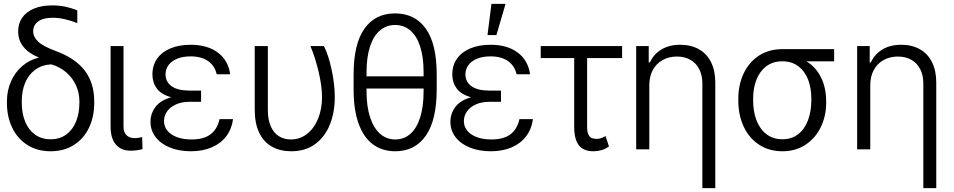

<svg xmlns="http://www.w3.org/2000/svg" viewBox="-20 -767 4899 986"><path d="M248 -739.3Q283.7 -739.3 314.5 -732.9Q345.2 -726.6 377 -713.9V-648.4Q349.1 -659.7 315.7 -667.7Q282.2 -675.8 250 -675.8Q202.1 -675.8 176.3 -657Q150.4 -638.2 150.4 -605.5Q150.4 -578.1 175.5 -553.7Q200.7 -529.3 266.6 -504.9Q368.2 -467.3 416 -403.6Q463.9 -339.8 463.9 -246.1V-238.3Q463.9 -167 436.8 -110.6Q409.7 -54.2 358.9 -22.2Q308.1 9.8 240.2 9.8Q171.9 9.8 121.1 -22.2Q70.3 -54.2 43 -110.6Q15.6 -167 15.6 -238.3V-246.1Q15.6 -302.2 36.6 -349.4Q57.6 -396.5 94.5 -428Q131.3 -459.5 177.7 -470.7V-472.7Q127 -493.2 100.1 -526.9Q73.2 -560.5 73.2 -605.5Q73.2 -646.5 94.2 -676.5Q115.2 -706.5 154.5 -722.9Q193.8 -739.3 248 -739.3ZM240.2 -51.8Q287.1 -51.8 320.3 -76.2Q353.5 -100.6 370.6 -143.1Q387.7 -185.5 387.7 -239.3V-247.1Q387.7 -289.6 370.6 -327.9Q353.5 -366.2 320.8 -394.8Q288.1 -423.3 243.2 -436.5Q193.8 -433.6 159.9 -408.2Q126 -382.8 108.9 -341.1Q91.8 -299.3 91.8 -247.1V-239.3Q91.8 -185.5 108.9 -143.1Q126 -100.6 159.4 -76.2Q192.9 -51.8 240.2 -51.8Z M614.3 -530.3V-118.2Q614.3 -86.4 630.4 -72Q646.5 -57.6 670.9 -57.6Q682.1 -57.6 693.8 -59.6Q705.6 -61.5 710 -63.5L711.9 -1Q683.1 6.8 649.4 6.8Q603 6.8 575.4 -24.2Q547.9 -55.2 547.9 -118.2V-530.3Z M859.4 -267.6Q807.6 -281.7 785.2 -312.7Q762.7 -343.8 762.7 -384.8Q762.7 -431.6 787.1 -466.1Q811.5 -500.5 856 -518.8Q900.4 -537.1 959 -537.1Q1044.9 -537.1 1098.4 -497.3Q1151.9 -457.5 1162.1 -385.7H1092.8Q1083 -429.2 1048.6 -453.4Q1014.2 -477.5 959 -477.5Q920.4 -477.5 891.4 -466.1Q862.3 -454.6 846.4 -433.8Q830.6 -413.1 830.1 -385.7Q830.1 -346.2 861.6 -324Q893.1 -301.8 952.1 -301.8H1012.7V-244.1H952.1Q914.1 -244.1 884.5 -231.2Q855 -218.3 838.6 -195.8Q822.3 -173.3 822.3 -144.5Q822.3 -116.7 839.8 -95.5Q857.4 -74.2 889.4 -62.5Q921.4 -50.8 963.9 -50.8Q1025.9 -50.8 1061 -77.1Q1096.2 -103.5 1107.4 -155.3H1176.8Q1170.4 -105.5 1142.6 -68.1Q1114.7 -30.8 1068.1 -10.5Q1021.5 9.8 960.9 9.8Q899.9 9.8 852.8 -9.3Q805.7 -28.3 779.3 -62.7Q752.9 -97.2 752.9 -141.6Q752.9 -184.1 778.6 -218Q804.2 -252 859.4 -267.6Z M1355.5 -530.3V-203.1Q1355.5 -150.9 1371.1 -116.9Q1386.7 -83 1413.3 -66.9Q1439.9 -50.8 1473.6 -50.8Q1520.5 -50.8 1556.9 -79.3Q1593.3 -107.9 1613.5 -157.7Q1633.8 -207.5 1633.8 -268.6Q1633.3 -326.7 1616.2 -398.7Q1599.1 -470.7 1574.2 -530.3H1643.6Q1666.5 -485.4 1682.9 -409.9Q1699.2 -334.5 1699.2 -267.6Q1699.2 -190.9 1674.3 -127.9Q1649.4 -64.9 1599.1 -27.6Q1548.8 9.8 1475.6 9.8Q1418.9 9.8 1376.7 -13.7Q1334.5 -37.1 1311.3 -85.2Q1288.1 -133.3 1288.1 -204.1V-530.3Z M2009.8 9.8Q1943.4 9.8 1895.5 -25.4Q1847.7 -60.5 1821.8 -131.6Q1795.9 -202.6 1795.9 -308.6V-383.8Q1795.9 -541.5 1851.6 -619.9Q1907.2 -698.2 2008.8 -698.2Q2110.8 -698.2 2166.7 -619.9Q2222.7 -541.5 2222.7 -383.8V-308.6Q2222.7 -149.9 2166.7 -70.1Q2110.8 9.8 2009.8 9.8ZM2008.8 -638.7Q1964.4 -638.7 1931.2 -610.6Q1897.9 -582.5 1880.1 -527.8Q1862.3 -473.1 1862.3 -395.5V-375H2155.3V-395.5Q2155.3 -473.6 2137.7 -528.1Q2120.1 -582.5 2087.2 -610.6Q2054.2 -638.7 2008.8 -638.7ZM2009.8 -50.8Q2054.7 -50.8 2087.4 -79.6Q2120.1 -108.4 2137.7 -163.8Q2155.3 -219.2 2155.3 -297.9V-312.5H1862.3V-297.9Q1862.3 -220.2 1880.6 -164.6Q1898.9 -108.9 1932.1 -79.8Q1965.3 -50.8 2009.8 -50.8Z M2399.4 -267.6Q2347.7 -281.7 2325.2 -312.7Q2302.7 -343.8 2302.7 -384.8Q2302.7 -431.6 2327.1 -466.1Q2351.6 -500.5 2396 -518.8Q2440.4 -537.1 2499 -537.1Q2585 -537.1 2638.4 -497.3Q2691.9 -457.5 2702.1 -385.7H2632.8Q2623 -429.2 2588.6 -453.4Q2554.2 -477.5 2499 -477.5Q2460.4 -477.5 2431.4 -466.1Q2402.3 -454.6 2386.5 -433.8Q2370.6 -413.1 2370.1 -385.7Q2370.1 -346.2 2401.6 -324Q2433.1 -301.8 2492.2 -301.8H2552.7V-244.1H2492.2Q2454.1 -244.1 2424.6 -231.2Q2395 -218.3 2378.7 -195.8Q2362.3 -173.3 2362.3 -144.5Q2362.3 -116.7 2379.9 -95.5Q2397.5 -74.2 2429.4 -62.5Q2461.4 -50.8 2503.9 -50.8Q2565.9 -50.8 2601.1 -77.1Q2636.2 -103.5 2647.5 -155.3H2716.8Q2710.4 -105.5 2682.6 -68.1Q2654.8 -30.8 2608.2 -10.5Q2561.5 9.8 2501 9.8Q2439.9 9.8 2392.8 -9.3Q2345.7 -28.3 2319.3 -62.7Q2293 -97.2 2293 -141.6Q2293 -184.1 2318.6 -218Q2344.2 -252 2399.4 -267.6ZM2503.9 -747.1H2576.2L2529.3 -586.9H2483.4Z M3174.8 -468.8H2995.1V-116.2Q2995.1 -89.4 3002 -75.7Q3008.8 -62 3019.3 -57.9Q3029.8 -53.7 3044.9 -53.7Q3056.6 -53.7 3068.4 -57.9Q3080.1 -62 3089.8 -68.4L3107.4 -14.6Q3087.4 -1 3067.9 4.4Q3048.3 9.8 3026.4 9.8Q2977.5 9.8 2953.1 -20.5Q2928.7 -50.8 2928.7 -116.2V-468.8H2756.8V-530.3H3174.8Z M3314.5 0H3247.1V-530.3H3311.5V-446.3H3317.4Q3336.9 -488.8 3376.7 -512.9Q3416.5 -537.1 3473.6 -537.1Q3527.8 -537.1 3568.4 -514.6Q3608.9 -492.2 3631.1 -448.5Q3653.3 -404.8 3653.3 -342.8V199.2H3586.9V-337.9Q3586.9 -380.4 3571 -411.6Q3555.2 -442.9 3525.6 -459.7Q3496.1 -476.6 3456.1 -476.6Q3415 -476.6 3382.8 -458.7Q3350.6 -440.9 3332.5 -407.5Q3314.5 -374 3314.5 -329.1Z M3997.1 -514.6H4263.7V-452.1H4121.6Q4170.4 -421.9 4196.5 -368.9Q4222.7 -315.9 4222.7 -247.1V-239.3Q4222.7 -171.4 4195.3 -114.5Q4168 -57.6 4116.9 -23.9Q4065.9 9.8 3998 9.8Q3929.7 9.8 3878.2 -23.9Q3826.7 -57.6 3799.1 -116.9Q3771.5 -176.3 3771.5 -251V-259.8Q3771.5 -332 3799.1 -390.1Q3826.7 -448.2 3877.7 -481.4Q3928.7 -514.6 3997.1 -514.6ZM3998 -51.8Q4045.9 -51.8 4079.3 -78.1Q4112.8 -104.5 4129.6 -150.1Q4146.5 -195.8 4146.5 -252.9V-260.7Q4146.5 -314.9 4129.9 -358.2Q4113.3 -401.4 4079.8 -426.8Q4046.4 -452.1 3998 -452.1Q3949.2 -452.1 3915.5 -426.8Q3881.8 -401.4 3864.7 -357.9Q3847.7 -314.5 3847.7 -259.8V-251Q3847.7 -194.8 3864.7 -149.7Q3881.8 -104.5 3915.8 -78.1Q3949.7 -51.8 3998 -51.8Z M4449.2 0H4381.8V-530.3H4446.3V-446.3H4452.1Q4471.7 -488.8 4511.5 -512.9Q4551.3 -537.1 4608.4 -537.1Q4662.6 -537.1 4703.1 -514.6Q4743.7 -492.2 4765.9 -448.5Q4788.1 -404.8 4788.1 -342.8V199.2H4721.7V-337.9Q4721.7 -380.4 4705.8 -411.6Q4689.9 -442.9 4660.4 -459.7Q4630.9 -476.6 4590.8 -476.6Q4549.8 -476.6 4517.6 -458.7Q4485.4 -440.9 4467.3 -407.5Q4449.2 -374 4449.2 -329.1Z"/></svg>

Font: Pretendard Std Light
Style: Regular
Weight: 300
Designer: Base glyphs from Inter by Rasmus Andersson; Hangeul glyphs from Noto Sans CJK(Source Han Sans) by Jang Soo-young and Kan
Foundry: Kil Hyung-jin
Version: Version 1.309